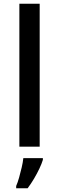

<svg xmlns="http://www.w3.org/2000/svg" viewBox="-20 -780 314 1021"><path d="M191 0H83V-760H191ZM208 70Q202 90 189.5 116.5Q177 143 161 170Q145 197 127 221H66V209Q74 191 81.5 164.5Q89 138 95.5 110Q102 82 104 61H208Z"/></svg>

Font: Noto Sans Adlam Medium
Style: Regular
Weight: 500
Version: Version 3.001